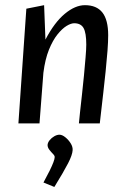

<svg xmlns="http://www.w3.org/2000/svg" viewBox="-20 -482 495 750"><path d="M51.9 0 82.9 -448 152.3 -461.8 157.5 -327.4Q192.5 -394.4 233.1 -428.1Q273.7 -461.8 311.7 -461.8Q357.4 -461.8 380 -433.1Q402.6 -404.3 402.6 -344.2Q402.6 -320.2 399.9 -283.4Q397.1 -246.7 392.7 -204.1Q388.3 -161.5 383.6 -120.5Q378.8 -79.5 375.2 -47.2Q371.6 -15 369.8 0H288.2Q289.4 -14 292.7 -44.4Q295.9 -74.7 300.2 -112.3Q304.5 -149.9 308.1 -188.2Q311.7 -226.6 314.3 -258.5Q317 -290.5 317 -307.7Q317 -353.7 306.4 -372.5Q295.8 -391.2 269.7 -391.2Q257.5 -391.2 240.3 -380.9Q223.2 -370.6 204.6 -347.6Q186.1 -324.6 171.1 -287.6Q156.2 -250.5 149.5 -197.7L134.3 0ZM192.3 248.3 149.8 230.9Q164.2 204.5 173.9 184.9Q183.5 165.4 188.6 151.8Q193.6 138.3 193.6 132.3Q194.4 126.8 187.1 119.4Q179.8 112 172.8 103Q165.8 94 165.8 84.3Q166.5 74.7 174 65.5Q181.5 56.3 192.2 50.2Q202.9 44.2 212.2 44.2Q222.8 44.2 235.2 54.2Q247.7 64.3 256.2 78Q264.7 91.8 263.7 104.8Q262.7 123.3 245.9 155.9Q229.2 188.5 192.3 248.3Z"/></svg>

Font: Ancizar Sans Thin
Style: Italic
Weight: 100
Italic angle: -4°
Designer: Cesar Puertas, Viviana Monsalve, Julian Moncada, Julian Prieto, Jose Castro, Mariel Hernandez, Felipe Aragon, Sara Alarc
Version: Version 8.100